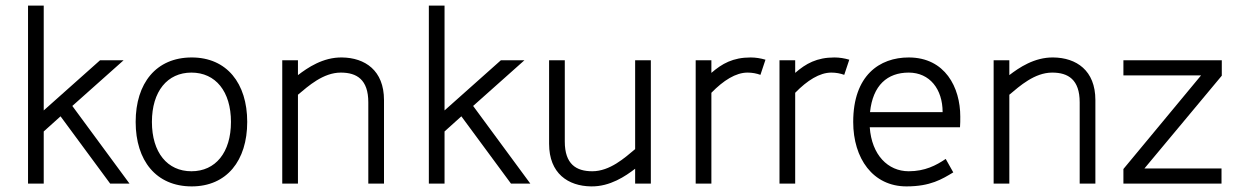

<svg xmlns="http://www.w3.org/2000/svg" viewBox="-20 -655 4399 685"><path d="M373 0H442L238 -277L421 -440H337L136 -261V-635H80V0H136V-186L196 -240Z M862 -220C862 -358 789 -450 664 -450C537 -450 464 -358 464 -220C464 -82 537 10 664 10C789 10 862 -82 862 -220ZM522 -220C522 -329 577 -396 663 -396C749 -396 804 -329 804 -220C804 -111 749 -44 663 -44C577 -44 522 -111 522 -220Z M1294 0H1350V-298C1350 -404 1282 -449 1200 -450C1132 -451 1077 -413 1043 -387V-440H987V0H1043V-317C1080 -348 1133 -396 1196 -396C1253 -396 1294 -371 1294 -290Z M1803 0H1872L1668 -277L1851 -440H1767L1566 -261V-635H1510V0H1566V-186L1626 -240Z M1995 -440H1939V-142C1939 -36 2007 9 2089 10C2157 11 2212 -27 2246 -53V0H2302V-440H2246V-123C2209 -92 2156 -44 2093 -44C2036 -44 1995 -69 1995 -150Z M2693 -388C2679 -393 2664 -396 2647 -396C2605 -396 2561 -368 2518 -324V0H2462V-440H2518V-395C2556 -428 2595 -450 2658 -450C2676 -450 2694 -447 2711 -442Z M2992 -388C2978 -393 2963 -396 2946 -396C2904 -396 2860 -368 2817 -324V0H2761V-440H2817V-395C2855 -428 2894 -450 2957 -450C2975 -450 2993 -447 3010 -442Z M3222 -44C3280 -44 3320 -65 3354 -88L3381 -40C3341 -16 3300 10 3214 10C3094 10 3024 -90 3024 -220C3024 -386 3118 -450 3222 -450C3352 -450 3406 -343 3406 -239C3406 -223 3406 -216 3405 -201H3083C3090 -102 3148 -44 3222 -44ZM3343 -255C3343 -337 3297 -396 3222 -396C3146 -396 3094 -351 3084 -255Z M3832 0H3888V-298C3888 -404 3820 -449 3738 -450C3670 -451 3615 -413 3581 -387V-440H3525V0H3581V-317C3618 -348 3671 -396 3734 -396C3791 -396 3832 -371 3832 -290Z M3988 -440V-386H4265L3988 -52V0H4338V-54H4063L4339 -385V-440Z"/></svg>

Font: Linear
Style: Regular
Weight: 400
Designer: Braydon G. Fuller
Foundry: Braydon G. Fuller
Version: Version 1.000;PS 001.000;hotconv 1.0.38